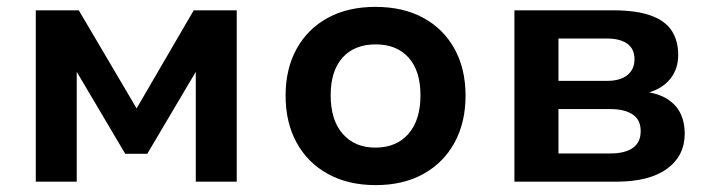

<svg xmlns="http://www.w3.org/2000/svg" viewBox="-20 -528 2064 558"><path d="M84 0V-498H209L377 -213L543 -498H668V0H549V-326H553L408 -81H344L199 -326H203V0Z M1072 10Q992 10 933 -22.5Q874 -55 842 -113.5Q810 -172 810 -250Q810 -328 842 -386Q874 -444 932.5 -476Q991 -508 1071 -508Q1152 -508 1210.5 -476Q1269 -444 1301 -386Q1333 -328 1333 -250Q1333 -172 1301 -113.5Q1269 -55 1210.5 -22.5Q1152 10 1072 10ZM1071 -99Q1132 -99 1167 -139Q1202 -179 1202 -251Q1202 -322 1167.5 -360.5Q1133 -399 1072 -399Q1010 -399 975.5 -360.5Q941 -322 941 -251Q941 -179 976 -139Q1011 -99 1071 -99Z M1475 0V-498H1762Q1829 -498 1871 -483Q1913 -468 1932 -439Q1951 -410 1951 -368Q1951 -328 1928.5 -299.5Q1906 -271 1865 -259V-260Q1902 -253 1925 -236.5Q1948 -220 1959 -195.5Q1970 -171 1970 -140Q1970 -75 1918.5 -37.5Q1867 0 1771 0ZM1603 -82H1754Q1796 -82 1819 -98Q1842 -114 1842 -147Q1842 -180 1818.5 -195.5Q1795 -211 1754 -211H1603ZM1603 -293H1745Q1782 -293 1803 -309.5Q1824 -326 1824 -356Q1824 -386 1803 -401Q1782 -416 1745 -416H1603Z"/></svg>

Font: Nunito Sans 8pt
Style: Bold
Weight: 700
Version: Version 3.101;gftools[0.9.27]